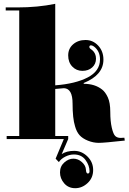

<svg xmlns="http://www.w3.org/2000/svg" viewBox="-20 -739 675 1008"><path d="M304 70Q330 53 369.5 53Q409 53 439 82.5Q469 112 469 153.5Q469 195 440 222Q411 249 375 249Q339 249 317 223.5Q295 198 295 166Q295 134 317.5 114Q340 94 365 94Q390 94 410 112Q430 130 431 151Q432 172 441 172Q450 172 450 160Q450 130 429 101Q408 72 368 72Q345 72 322.5 83.5Q300 95 289 112L272 94L318 -16L338 -9ZM613 -15 633 -16 635 -1Q527 11 498.5 11Q470 11 441.5 -0.5Q413 -12 397.5 -29.5Q382 -47 374 -76Q361 -117 361 -195.5Q361 -274 316 -276Q296 -274 270 -272V-25H338V-9H15V-25H81V-684H10V-700H70Q179 -700 270 -719V-291Q376 -299 440.5 -332.5Q505 -366 505 -427Q505 -471 473 -495Q464 -501 458 -501Q449 -501 449 -492Q449 -487 455.5 -482Q462 -477 464 -476Q484 -459 484 -431Q484 -403 464 -385Q444 -367 412.5 -367Q381 -367 359.5 -389.5Q338 -412 338 -448Q338 -484 364 -506.5Q390 -529 429 -529Q468 -529 495.5 -499.5Q523 -470 523 -426Q523 -345 419 -303L420 -299Q478 -299 516 -269Q533 -256 546 -228Q559 -200 559 -151Q559 -102 567 -68Q575 -34 585.5 -24.5Q596 -15 613 -15Z"/></svg>

Font: Elsie Black
Style: Regular
Weight: 900
Designer: Alejandro Inler
Foundry: Alejandro Inler
Version: 1.002